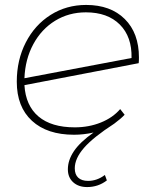

<svg xmlns="http://www.w3.org/2000/svg" viewBox="-20 -543 629 778"><path d="M543 -310Q543 -295 542 -287L79 -198Q84 -115 136 -71Q188 -27 283 -27Q340 -27 388.5 -46.5Q437 -66 467 -101L485 -78Q470 -62 443 -42Q358 13 320.5 56Q283 99 283 139Q283 164 297 177Q311 190 337 190Q373 190 405 166L413 188Q378 215 333 215Q298 215 276.5 195.5Q255 176 255 143Q255 106 279.5 69.5Q304 33 359 -6Q319 3 280 3Q171 3 109.5 -53.5Q48 -110 48 -212Q48 -300 84.5 -371Q121 -442 185 -482.5Q249 -523 329 -523Q428 -523 485.5 -466Q543 -409 543 -310ZM79 -226 513 -308Q515 -394 465.5 -443.5Q416 -493 328 -493Q259 -493 203.5 -459Q148 -425 115 -364Q82 -303 79 -226Z"/></svg>

Font: Montserrat Alternates ExLight
Style: Italic
Weight: 275
Italic angle: -11.3°
Designer: Julieta Ulanovsky
Foundry: Julieta Ulanovsky
Version: Version 7.200